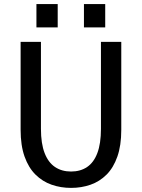

<svg xmlns="http://www.w3.org/2000/svg" viewBox="-20 -904 690 935"><path d="M326 11Q275.8 11 231.4 -4.5Q186.9 -20 153 -53.6Q119 -87.2 99.7 -141.3Q80.4 -195.4 80.4 -272V-700H179.4V-276.6Q179.4 -204.9 197.2 -158.9Q214.9 -112.9 247.8 -90.8Q280.6 -68.7 326 -68.7Q371.7 -68.7 404.3 -90.8Q436.9 -112.9 454.2 -158.9Q471.6 -204.9 471.6 -276.6V-700H570.6V-272Q570.6 -195.4 551.5 -141.3Q532.5 -87.2 498.9 -53.6Q465.3 -20 421 -4.5Q376.7 11 326 11ZM157.4 -884.3H261V-770.7H157.4ZM388.8 -884.3H492.4V-770.7H388.8Z"/></svg>

Font: Trispace Thin
Style: Regular
Weight: 100
Designer: Tyler Finck
Foundry: Etcetera Type Company
Version: Version 1.210